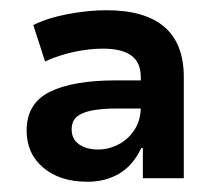

<svg xmlns="http://www.w3.org/2000/svg" viewBox="-20 -735 418 375"><path d="M151 -380Q97 -380 64.5 -407.5Q32 -435 32 -480Q32 -533 77 -555.5Q122 -578 207 -578H261V-523H207Q178 -523 158.5 -519Q139 -515 129.5 -506.5Q120 -498 120 -482Q120 -463 134.5 -453Q149 -443 172 -443Q192 -443 211.5 -453Q231 -463 243 -482Q255 -501 255 -526V-584Q255 -613 236.5 -626.5Q218 -640 181 -640Q154 -640 124 -633.5Q94 -627 68 -615L45 -686Q73 -700 112.5 -707.5Q152 -715 188 -715Q263 -715 301 -682.5Q339 -650 339 -584V-387H259V-446H256Q240 -412 213 -396Q186 -380 151 -380Z"/></svg>

Font: Nunito Sans 7pt
Style: Bold
Weight: 700
Designer: Vernon Adams
Foundry: Vernon Adams
Version: Version 3.101;gftools[0.9.27]